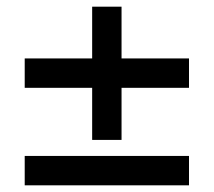

<svg xmlns="http://www.w3.org/2000/svg" viewBox="-20 -555 640 575"><path d="M344 -380H546V-292H344V-136H256V-292H54V-380H256V-535H344ZM54 0V-88H546V0Z"/></svg>

Font: Muli-Bold
Style: Bold
Weight: 700
Version: Version 2.000